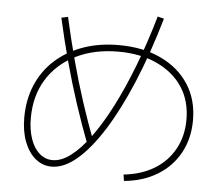

<svg xmlns="http://www.w3.org/2000/svg" viewBox="-56 -869 1113 965"><g transform="rotate(5 500.0 -386.0)"><path d="M599 1Q687 -8 752.5 -47.5Q818 -87 854 -152.5Q890 -218 890 -301Q890 -396 844.5 -465Q799 -534 715.5 -573Q632 -612 520 -612Q397 -612 304.5 -565.5Q212 -519 161 -436Q110 -353 110 -241Q110 -182 126 -136Q142 -90 171 -65Q200 -40 237 -40Q281 -40 328 -75.5Q375 -111 424 -177.5Q473 -244 521.5 -338Q570 -432 615.5 -549.5Q661 -667 701 -805L733 -797Q681 -617 620 -471.5Q559 -326 493.5 -222Q428 -118 362.5 -62.5Q297 -7 235 -7Q189 -7 153 -37Q117 -67 97 -119.5Q77 -172 77 -240Q77 -331 108.5 -405.5Q140 -480 199 -533.5Q258 -587 339 -616Q420 -645 520 -645Q641 -645 732 -602Q823 -559 873 -482Q923 -405 923 -301Q923 -209 883.5 -136.5Q844 -64 772 -20Q700 24 604 33ZM404 -136Q368 -230 335 -330.5Q302 -431 273 -538Q244 -645 219 -757L252 -764Q277 -652 305.5 -546Q334 -440 366.5 -340.5Q399 -241 435 -147Z"/></g></svg>

Font: M PLUS 2 Thin ExtraLight
Style: Regular
Weight: 250
Version: Version 1.001